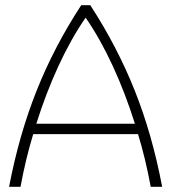

<svg xmlns="http://www.w3.org/2000/svg" viewBox="-20 -720 660 740"><path d="M512 -203H108Q80 -112 59 0H15Q53 -199 120.5 -369Q188 -539 293 -700H328Q432 -540 499.5 -370.5Q567 -201 605 0H561Q540 -112 512 -203ZM500 -243Q463 -361 414.5 -466Q366 -571 310 -652Q254 -571 205.5 -466Q157 -361 120 -243Z"/></svg>

Font: Krub ExtraLight
Style: Regular
Weight: 275
Designer: Ekaluck Peanpanawate
Foundry: Cadson Demak Co.,Ltd.
Version: Version 1.000; ttfautohint (v1.6)